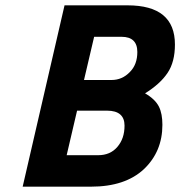

<svg xmlns="http://www.w3.org/2000/svg" viewBox="-20 -700 676 720"><path d="M222 -680C222 -680 65 0 65 0C65 0 321 0 321 0C321 0 321 0 321 0C407 0 473 -22 520 -66C566 -110 589 -165 589 -232C589 -232 589 -232 589 -232C589 -259 585 -282 576 -300C567 -318 550 -335 524 -350C524 -350 524 -350 524 -350C561 -373 589 -398 608 -426C627 -454 636 -490 636 -533C636 -533 636 -533 636 -533C636 -631 577 -680 458 -680C458 -680 222 -680 222 -680ZM382 -285C425 -285 447 -266 447 -229C447 -229 447 -229 447 -229C447 -196 438 -170 420 -149C402 -128 378 -118 348 -118C348 -118 230 -118 230 -118C230 -118 269 -285 269 -285C269 -285 382 -285 382 -285C382 -285 382 -285 382 -285ZM436 -562C475 -562 495 -543 495 -505C495 -505 495 -505 495 -505C495 -474 486 -449 467 -430C448 -410 425 -400 398 -400C398 -400 295 -400 295 -400C295 -400 333 -562 333 -562C333 -562 436 -562 436 -562C436 -562 436 -562 436 -562Z"/></svg>

Font: My Font
Style: Bold Italic
Weight: 500
Version: Version 0.001